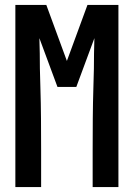

<svg xmlns="http://www.w3.org/2000/svg" viewBox="-20 -755 540 775"><path d="M42 0V-735H167L250 -509L333 -735H458V0H354V-147Q354 -211 354.5 -275.5Q355 -340 357 -404L359 -478Q359 -509 359.5 -539.5Q360 -570 361 -601L288 -404H212L139 -601Q140 -570 140.5 -539.5Q141 -509 141 -478L143 -404Q145 -340 145.5 -275.5Q146 -211 146 -147V0Z"/></svg>

Font: Iosevka
Style: Bold
Weight: 700
Monospace: yes
Designer: Belleve Invis
Foundry: Belleve Invis
Version: Version 32.5.0; ttfautohint (v1.8.4)